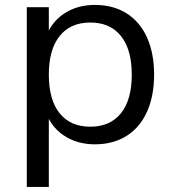

<svg xmlns="http://www.w3.org/2000/svg" viewBox="-20 -568 692 768"><path d="M596.4 -269.5Q596.4 -183.7 567.9 -120.7Q539.4 -57.6 485.9 -24.2Q432.4 9.3 359.6 9.3Q286.5 9.3 233.2 -27.5Q179.9 -64.3 161 -128.4L175.3 -127.3V179.7H87.2V-539.1H175.3V-410.6H161Q180.2 -474.7 233.3 -511.5Q286.4 -548.3 359.6 -548.3Q432.4 -548.3 485.9 -514.9Q539.4 -481.4 567.9 -418.4Q596.4 -355.3 596.4 -269.5ZM175.3 -269.5Q175.3 -169.1 218.5 -115.1Q261.7 -61.2 341.2 -61.2Q420.7 -61.2 463.9 -115.1Q507.1 -169.1 507.1 -269.5Q507.1 -369.6 463.9 -423.8Q420.7 -477.9 341.2 -477.9Q261.7 -477.9 218.5 -423.8Q175.3 -369.6 175.3 -269.5Z"/></svg>

Font: Min Sans VF VF
Style: Regular
Weight: 400
Designer: Jinseong-Kim, NotoSansCJK, Nunito
Foundry: Jinseong-Kim
Version: Version 1.420;Glyphs 3.1.2 (3151)